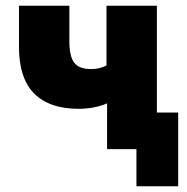

<svg xmlns="http://www.w3.org/2000/svg" viewBox="-20 -518 649 667"><path d="M454 129V0H361V-127H599V129ZM352 0V-159Q329 -149 303.5 -144.5Q278 -140 254 -140Q185 -140 138.5 -164Q92 -188 69 -235.5Q46 -283 46 -355V-498H221V-374Q221 -341 228 -319.5Q235 -298 251.5 -288Q268 -278 297 -278Q313 -278 326.5 -281.5Q340 -285 350 -291V-498H525V0Z"/></svg>

Font: Nunito Sans 10pt SemiCondensed Black
Style: Regular
Weight: 900
Width: 4
Designer: Vernon Adams
Foundry: Vernon Adams
Version: Version 3.101;gftools[0.9.27]